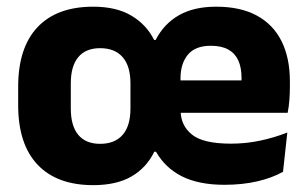

<svg xmlns="http://www.w3.org/2000/svg" viewBox="-20 -526 898 560"><path d="M252 14Q146 14 89.5 -45.8Q33 -105.5 33 -219.5V-273Q33 -387 89.5 -446.8Q146 -506.5 252 -506.5Q319 -506.5 363 -480.5Q407 -454.5 429.5 -409.5H434Q458 -456.5 501.8 -481.5Q545.5 -506.5 610.5 -506.5Q681.5 -506.5 729.2 -480.5Q777 -454.5 801.2 -405.8Q825.5 -357 825.5 -289V-272.5Q825.5 -253.5 824 -233.8Q822.5 -214 819 -197H681.5Q683 -227.5 683.8 -253.5Q684.5 -279.5 684.5 -298Q684.5 -329 675 -349.8Q665.5 -370.5 645.8 -381.5Q626 -392.5 595 -392.5Q549.5 -392.5 528 -366.5Q506.5 -340.5 506.5 -297.5V-252L507 -235V-202.5Q507 -160.5 539.5 -133.8Q572 -107 654 -107Q697.5 -107 738.8 -115.8Q780 -124.5 818 -139.5L805.5 -25Q773.5 -7 730.2 3Q687 13 634.5 13Q560 13 511 -11.5Q462 -36 435 -83.5H430Q407.5 -37 363.8 -11.5Q320 14 252 14ZM441.5 -197V-291.5H788.5V-197ZM272 -106.5Q315 -106.5 337.8 -132.8Q360.5 -159 360.5 -209.5V-283Q360.5 -333 337.8 -359.2Q315 -385.5 272 -385.5Q230 -385.5 208.2 -359.2Q186.5 -333 186.5 -283V-209.5Q186.5 -159 208.2 -132.8Q230 -106.5 272 -106.5Z"/></svg>

Font: Anek Bangla
Style: Bold
Weight: 700
Designer: Sulekha Rajkumar (Bangla), Yesha Goshar (Latin)
Foundry: Ek Type
Version: Version 1.003